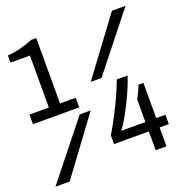

<svg xmlns="http://www.w3.org/2000/svg" viewBox="-125 -795 851 902"><g transform="rotate(-20 300.5 -343.5)"><path d="M1 -312V-360H98V-620H1V-656Q34 -658 63 -665.5Q92 -673 129 -687H154V-360H232V-312ZM0 0 223 -280H278L71 0ZM324 -406 532 -686H600L378 -406ZM501 0V-94H327V-139Q335 -150 350 -177Q365 -204 382.5 -238.5Q400 -273 416 -309Q432 -345 443 -375H497Q488 -346 473.5 -312.5Q459 -279 442.5 -246Q426 -213 410 -185.5Q394 -158 380 -141H501V-254Q506 -263 511.5 -274Q517 -285 522 -296.5Q527 -308 530 -317H555V-141H601V-94H555V0Z"/></g></svg>

Font: Chivo Mono Light
Style: Regular
Weight: 300
Monospace: yes
Designer: Hector Gatti
Foundry: Omnibus-Type
Version: Version 1.008